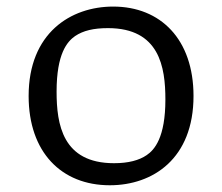

<svg xmlns="http://www.w3.org/2000/svg" viewBox="-20 -538 660 570"><path d="M306 12C434 12 554.5 -67 554.5 -253C554.5 -421 457 -518.5 316 -518.5C190 -518.5 65 -440 65 -253C65 -86.5 162 12 306 12ZM148 -266C148 -379 179.5 -414.5 203 -431C227 -447 257.5 -454.5 300.5 -454.5C453.5 -454.5 471 -339 471 -242.5C471 -129.5 438.5 -93 415.5 -77.5C393 -62 361 -53.5 318.5 -53.5C165.5 -53.5 148 -169 148 -266Z"/></svg>

Font: Monaspace Argon Light
Style: Regular
Weight: 300
Designer: Riley Cran & the Lettermatic Team
Foundry: Lettermatic
Version: Version 1.000 (Monaspace Argon)